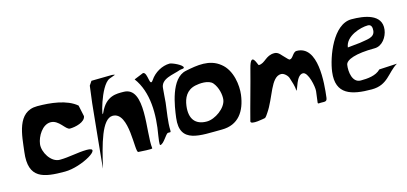

<svg xmlns="http://www.w3.org/2000/svg" viewBox="-68 -1220 3729 1759"><g transform="rotate(-15 1797.0 -340.5)"><path d="M668.3 -552C579.4 -628.5 424.2 -645 300.2 -645C104.6 -645 97.2 -417.9 78.3 -270C46.5 -21.5 190.6 0 391.7 0C553.7 0 789.5 -142.4 634.8 -141C547.1 -140.2 462.1 -117 373.7 -117C291.6 -117 225.8 -227.2 235.5 -303C244.5 -373.2 301.9 -471 380 -471C459.9 -471 497.4 -369 537.9 -369C589.3 -369 683.7 -390.8 690.8 -446Z M1097.5 -567C1035.2 -567 934.7 -576 870.3 -432C833.1 -348.9 910.3 -675.8 1005.7 -717C1011.5 -719.5 1062.4 -738 1062.4 -738C1062.8 -741.1 1036.2 -744 1036.2 -744L840.8 -741L814.8 -702C808 -649 801.2 -596 794.5 -543C792.5 -527.4 732 76 734.9 63C785 -156 843.2 -381 944.7 -381C1103.7 -381 1052.3 0 1087 0C1106.8 0 1220.5 10.7 1219 0C1198.5 -147.3 1308.7 -567 1097.5 -567Z M1226.3 -651C1336.5 -503.5 1337.1 -291.5 1302.3 -96C1300.1 -83.5 1288.8 -9 1297.2 -9C1333.7 -9 1374 -99 1395.7 -99H1416.7C1421.9 -99 1421.3 -111.5 1421.6 -114C1418.4 -198.9 1436 -286 1445.6 -372C1450.3 -414.1 1451.2 -462.6 1456.1 -501C1459.1 -596.7 1580.7 -600.8 1649.2 -627C1659.8 -631.1 1688.3 -627.4 1689.7 -639C1693 -664.4 1595.2 -708 1572.6 -708C1501.2 -707.5 1426.4 -664.9 1385.1 -603C1340.6 -536.2 1360.7 -687 1314.9 -687Z M1963.1 -261.5C1953.1 -183.7 1844.2 -107 1766.4 -107C1658.1 -107 1606.5 -172.4 1622 -293.5C1631.4 -366.5 1663.1 -433.5 1749 -452.7C1785.5 -460.9 1878 -470.7 1914.9 -426.5C1954.8 -378.7 1968.7 -305.5 1963.1 -261.5ZM1879.4 0C2036.7 0 2111.6 -110.3 2131.2 -263.5C2141.9 -347.2 2126.2 -496.9 2030.3 -571.2C1934 -648.9 1813.6 -628.8 1700.1 -605.2C1551.9 -576 1516 -316.8 1502.7 -212.5C1471.7 29.5 1676.7 0 1879.4 0Z M2320.1 -39C2404.6 -160 2435.8 -351 2534 -351C2563 -351 2594.9 -317.6 2601.7 -294C2613.6 -253.4 2630.4 -213.6 2630.6 -168C2644.6 -168 2665.6 -306 2729.3 -306C2778.7 -306 2809.2 -157.2 2804.1 -117L2790.7 -12C2788.7 3.1 2806.5 -3 2819.5 -3C2854.1 -3 2875.6 4.2 2880.3 -33C2897.9 -170.3 2930.1 -519 2726.5 -519C2690.6 -519 2677.2 -459 2646.8 -459C2637.1 -459 2620 -481.7 2611.7 -489C2585.3 -512.2 2565.4 -552.4 2523.7 -552C2440.5 -552 2420.2 -483 2358.9 -483C2351 -483 2317.5 -633.8 2276.8 -474C2239.4 -327.2 2189 -154.9 2150.9 -6C2140.9 33 2289.1 0 2289.1 0C2302.9 -11.8 2309.1 -23 2320.1 -39Z M3188.8 -428C3202.2 -533.2 3349.1 -576 3417.7 -576C3451.7 -576 3456.9 -545.3 3454 -516C3447.4 -449 3368.9 -453 3306.3 -440ZM3423.7 -357C3497.3 -357 3547.2 -431.9 3555.7 -498C3574.6 -645.3 3405.6 -669 3286.6 -669C3112.3 -669 3009.3 -385.7 2991.9 -249C2964.9 -38.7 3109.6 0 3302 0C3455 0 3485.9 -109.2 3584.5 -168L3415.3 -159C3368.9 -110.7 3289.1 -105 3225.4 -105C3144.5 -105 3132.5 -213.9 3142.3 -276C3149.5 -321.5 3242.2 -357 3423.7 -357Z"/></g></svg>

Font: Rocketfuel
Style: Italic
Weight: 400
Designer: Mew Too
Foundry: Cannot Into Space Fonts.
Version: Version 0.27